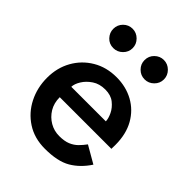

<svg xmlns="http://www.w3.org/2000/svg" viewBox="-185 -715 823 823"><g transform="rotate(45 227.0 -303.0)"><path d="M231 12Q167.5 12 120.5 -18.5Q73.5 -49 48 -99.5Q22.5 -150 22.5 -210Q22.5 -270.5 49.5 -318.5Q76.5 -366.5 123.8 -394.5Q171 -422.5 232 -422.5Q289 -422.5 334.8 -397.5Q380.5 -372.5 407 -325.8Q433.5 -279 433.5 -213Q433.5 -201 433 -189.5H120Q120 -154 136.2 -127.2Q152.5 -100.5 178.8 -85.2Q205 -70 236 -70Q267.5 -70 287.8 -78.5Q308 -87 322.2 -101.2Q336.5 -115.5 348.5 -132L426.5 -87Q395 -39 351.5 -13.5Q308 12 231 12ZM333 -256Q332.5 -273 322 -295Q311.5 -317 290.2 -334Q269 -351 235 -351Q200 -351 175.5 -334.5Q151 -318 137.5 -296Q124 -274 123.5 -256ZM133.5 -500.5Q108 -500.5 91.5 -518.2Q75 -536 75 -559Q75 -583.5 92.2 -600.8Q109.5 -618 133.5 -618Q157.5 -618 175 -600.5Q192.5 -583 192.5 -559Q192.5 -535 175 -517.8Q157.5 -500.5 133.5 -500.5ZM323 -500.5Q299 -500.5 281.8 -517.8Q264.5 -535 264.5 -559Q264.5 -584 282 -601Q299.5 -618 323 -618Q347 -618 364.5 -600.5Q382 -583 382 -559Q382 -535 364.5 -517.8Q347 -500.5 323 -500.5Z"/></g></svg>

Font: Lucymar Sans Medium
Style: Regular
Weight: 500
Foundry: The League of Moveable Type (original font) / Main changes by Cristiano Sobral with portions from Mirco Monsees
Version: Version 2.001;August 30, 2020;FontCreator 13.0.0.2681 64-bit